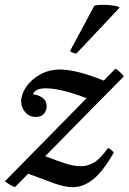

<svg xmlns="http://www.w3.org/2000/svg" viewBox="-45 -766 535 798"><path d="M-25 -12 315 -358Q254 -381 213 -390Q172 -399 146 -399Q100 -399 92 -374Q114 -372 131.5 -359.5Q149 -347 149 -324Q149 -307 138 -293.5Q127 -280 104 -280Q77 -280 60 -299.5Q43 -319 43 -345Q43 -374 63.5 -404.5Q84 -435 121 -456Q158 -477 206 -477Q232 -477 275.5 -467.5Q319 -458 386 -431L434 -480Q443 -477 454.5 -465.5Q466 -454 470 -449L143 -117Q196 -96 230 -85.5Q264 -75 292 -75Q318 -75 344.5 -90Q371 -105 404 -151Q420 -143 428 -132Q383 -53 342 -20.5Q301 12 258 12Q224 12 177.5 -5Q131 -22 72 -44L18 11Q11 11 -5 1Q-21 -9 -25 -12ZM450 -737 451 -733 272 -543Q270 -543 259.5 -546.5Q249 -550 246 -554L347 -742Q353 -744 363.5 -745Q374 -746 385 -746Q403 -746 421.5 -743.5Q440 -741 450 -737Z"/></svg>

Font: Tiro Devanagari Hindi
Style: Italic
Weight: 400
Italic angle: -11°
Designer: Devanagari: John Hudson & Fiona Ross, assisted by Paul Hanslow. Latin: John Hudson with Paul Hanslow, assisted by Kaja S
Foundry: Tiro Typeworks Ltd.
Version: Version 1.52